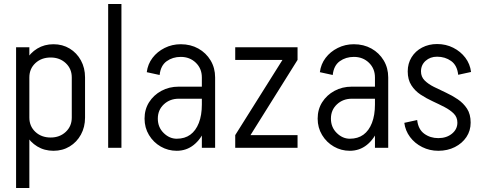

<svg xmlns="http://www.w3.org/2000/svg" viewBox="-20 -735 2398 955"><path d="M60 -1H126V200H60ZM126 -500V0H60V-500ZM403 -350V-150H337V-350ZM337 -150H403Q403 -103 382.5 -65.5Q362 -28 326.5 -6.5Q291 15 246 15L232 -51Q277 -51 307 -79Q337 -107 337 -150ZM88 -150H126Q126 -107 156 -79Q186 -51 232 -51L246 15Q201 15 165.5 -6.5Q130 -28 109 -65.5Q88 -103 88 -150ZM337 -350Q337 -393 307 -421Q277 -449 232 -449L246 -515Q291 -515 326.5 -493.5Q362 -472 382.5 -434.5Q403 -397 403 -350ZM88 -350Q88 -397 109 -434.5Q130 -472 165.5 -493.5Q201 -515 246 -515L232 -449Q186 -449 156 -421Q126 -393 126 -350Z M518 0V-715H584V0Z M984 0V-350H1050V0ZM859 15V-45Q899 -45 926.5 -65Q954 -85 969 -123.5Q984 -162 984 -215H1022Q1022 -147 1001 -95Q980 -43 943.5 -14Q907 15 859 15ZM859 15Q816 15 779.5 -6Q743 -27 721 -63.5Q699 -100 699 -145H765Q765 -102 794 -73.5Q823 -45 859 -45ZM699 -145Q699 -191 721.5 -226.5Q744 -262 782.5 -283Q821 -304 869 -304V-244Q825 -244 795 -216Q765 -188 765 -145ZM869 -244V-304H1037V-244ZM984 -215V-351H1022V-215ZM1050 -350H984Q984 -394 954 -423Q924 -452 879 -452V-515Q928 -515 966.5 -493.5Q1005 -472 1027.5 -434.5Q1050 -397 1050 -350ZM774 -362 710 -376Q715 -416 738.5 -447Q762 -478 799 -496.5Q836 -515 879 -515V-452Q839 -452 809 -430.5Q779 -409 774 -362Z M1150 -63 1385 -437H1460L1226 -63ZM1150 0V-63H1460V0ZM1150 -437V-500H1460V-437Z M1845 0V-350H1911V0ZM1720 15V-45Q1760 -45 1787.5 -65Q1815 -85 1830 -123.5Q1845 -162 1845 -215H1883Q1883 -147 1862 -95Q1841 -43 1804.5 -14Q1768 15 1720 15ZM1720 15Q1677 15 1640.5 -6Q1604 -27 1582 -63.5Q1560 -100 1560 -145H1626Q1626 -102 1655 -73.5Q1684 -45 1720 -45ZM1560 -145Q1560 -191 1582.5 -226.5Q1605 -262 1643.5 -283Q1682 -304 1730 -304V-244Q1686 -244 1656 -216Q1626 -188 1626 -145ZM1730 -244V-304H1898V-244ZM1845 -215V-351H1883V-215ZM1911 -350H1845Q1845 -394 1815 -423Q1785 -452 1740 -452V-515Q1789 -515 1827.5 -493.5Q1866 -472 1888.5 -434.5Q1911 -397 1911 -350ZM1635 -362 1571 -376Q1576 -416 1599.5 -447Q1623 -478 1660 -496.5Q1697 -515 1740 -515V-452Q1700 -452 1670 -430.5Q1640 -409 1635 -362Z M2255 -125Q2255 -152 2237 -170Q2219 -188 2191 -202.5Q2163 -217 2131.5 -231.5Q2100 -246 2072 -264.5Q2044 -283 2026 -311Q2008 -339 2008 -380Q2008 -380 2014.5 -380Q2021 -380 2031 -380Q2041 -380 2051 -380Q2061 -380 2067.5 -380Q2074 -380 2074 -380Q2074 -353 2092 -335Q2110 -317 2138 -303Q2166 -289 2197.5 -274.5Q2229 -260 2257 -241Q2285 -222 2303 -194.5Q2321 -167 2321 -125Q2321 -125 2314.5 -125Q2308 -125 2298 -125Q2288 -125 2278 -125Q2268 -125 2261.5 -125Q2255 -125 2255 -125ZM2160 15V-48Q2201 -48 2228 -70Q2255 -92 2255 -125H2321Q2321 -85 2300 -53.5Q2279 -22 2242.5 -3.5Q2206 15 2160 15ZM2008 -380Q2008 -419 2027 -450Q2046 -481 2079.5 -498.5Q2113 -516 2154 -516V-453Q2120 -453 2097 -432.5Q2074 -412 2074 -380ZM2055 -138Q2060 -92 2090 -70Q2120 -48 2160 -48V15Q2117 15 2080 -3.5Q2043 -22 2019.5 -53.5Q1996 -85 1991 -124ZM2259 -363Q2254 -410 2224 -431.5Q2194 -453 2154 -453V-516Q2198 -516 2234.5 -497.5Q2271 -479 2294.5 -448Q2318 -417 2323 -377Z"/></svg>

Font: Akshar Light
Style: Regular
Weight: 300
Designer: Tall Chai
Foundry: Tall Chai
Version: Version 1.100